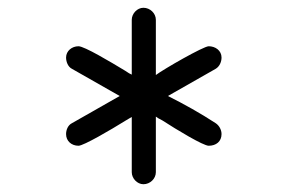

<svg xmlns="http://www.w3.org/2000/svg" viewBox="-20 -498 739 494"><path d="M165 -321 288 -251 165 -181C155 -176 150 -164 150 -153C150 -135 164 -123 182 -123C195 -123 265 -164 302 -187C309 -191 315 -195 319 -197V-55C319 -39 333 -24 349 -24C366 -24 381 -38 381 -55V-198C385 -195 388 -193 398 -188C435 -164 503 -123 517 -123C536 -123 550 -134 550 -153C550 -164 544 -175 535 -181C496 -206.5 453.8 -230.1 412 -251L535 -321C545 -327 550 -339 550 -350C550 -368 534 -379 517 -379C503.6 -379 401.4 -320.3 381 -305V-447C381 -464 366 -478 349 -478C333 -478 319 -463 319 -447V-306C314 -308 311 -310 302 -316C264 -339 197 -379 182 -379C165 -379 150 -367 150 -350C150 -339 155 -326 165 -321Z"/></svg>

Font: Logix
Style: Regular
Weight: 400
Designer: Michael Lee Finney
Version: Version 1.06